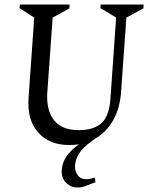

<svg xmlns="http://www.w3.org/2000/svg" viewBox="-20 -632 666 852"><path d="M287.3 11.5Q199.1 11.5 149.5 -43.8Q99.8 -99 106.8 -199L131.8 -554L67 -595.6L68 -612H288.7L287.7 -594.6L213.7 -554L189.9 -221.4Q184.9 -143.4 219.3 -98.9Q253.7 -54.5 330.2 -54.5Q396.1 -54.5 430.8 -86.2Q465.5 -117.9 470.3 -197.6L495.3 -554L425.9 -596L426.9 -612H617.3L616.3 -594.6L540.8 -554L517.3 -225Q512.3 -151.9 482.4 -98.8Q452.4 -45.8 402.9 -17.2Q353.3 11.5 287.3 11.5ZM323.8 200Q294.3 200 273.3 179Q252.3 158 253.9 123.5Q256.9 72.2 301.8 31.4Q346.8 -9.3 415.4 -36.4L422.2 -30Q359 10.9 336.8 40.9Q314.7 70.8 312.7 103.6Q311.5 127.3 324.8 145.3Q338.1 163.4 364.3 163.4Q373.1 163.4 381.4 161.4Q389.7 159.4 400.2 156.1L403.8 176.5Q375.8 187.2 359.1 193.6Q342.3 200 323.8 200Z"/></svg>

Font: Ancizar Serif Light
Style: Italic
Weight: 300
Italic angle: -4°
Designer: Cesar Puertas, Viviana Monsalve, Julian Moncada, Julian Prieto, Jose Castro, Felipe Aragon, Mariel Hernandez, Sara Alarc
Version: Version 8.100